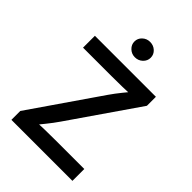

<svg xmlns="http://www.w3.org/2000/svg" viewBox="-266 -1060 1179 1179"><g transform="rotate(45 323.0 -470.5)"><path d="M59.6 0V-77.1L370.1 -527.8Q394.5 -563 423.3 -598.6Q452.1 -634.3 481.4 -669.4L492.2 -629.9Q445.3 -626.5 397.9 -625.5Q350.6 -624.5 303.7 -624.5H57.1V-727.5H586.9V-649.4L281.7 -207Q255.9 -169.4 225.6 -132.1Q195.3 -94.7 165.5 -58.1L154.3 -97.7Q202.6 -101.1 250.5 -102.1Q298.3 -103 346.2 -103H589.4V0ZM323.7 -807.6Q294.9 -807.6 274.2 -827.4Q253.4 -847.2 253.4 -874.5Q253.4 -902.3 274.2 -921.6Q294.9 -940.9 323.7 -940.9Q353.5 -940.9 374.3 -921.6Q395 -902.3 395 -874.5Q395 -847.2 374.3 -827.4Q353.5 -807.6 323.7 -807.6Z"/></g></svg>

Font: Inter Cardless
Style: Medium
Weight: 500
Designer: Rasmus Andersson
Foundry: rsms
Version: Version 4.001;git-9221beed3